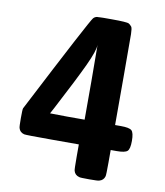

<svg xmlns="http://www.w3.org/2000/svg" viewBox="-79 -760 708 825"><g transform="rotate(10 275.0 -347.0)"><path d="M518 -194Q518 -159 507.5 -149.5Q497 -140 461 -140H435V-86Q435 -31 433 -25Q428 -7 409 -2Q405 0 366 0Q326 0 322 -2Q303 -7 298 -25Q296 -31 296 -86V-140H179Q62 -140 57 -142Q38 -147 33 -165Q31 -171 31 -208Q31 -246 33 -251Q251 -673 262 -684Q268 -691 278 -693H282Q285 -693 291 -693.5Q297 -694 305 -694Q313 -694 322.5 -694Q332 -694 342 -694Q409 -694 417 -689Q423 -686 430 -677Q434 -670 434.5 -646Q435 -622 435 -456V-249H461Q497 -249 507.5 -239.5Q518 -230 518 -194ZM302 -249V-416L301 -576Q301 -550 269.5 -482.5Q238 -415 165 -276L151 -250L226 -249Z"/></g></svg>

Font: MathJax_SansSerif
Style: Bold
Weight: 700
Version: Version 1.1